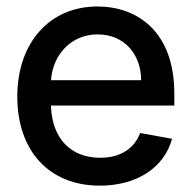

<svg xmlns="http://www.w3.org/2000/svg" viewBox="-20 -573 603 604"><path d="M294 11C413 11 497.2 -47.6 521.3 -136.4L420.8 -154.5C401.6 -103 355.5 -76.7 295.1 -76.7C204.2 -76.7 143.1 -136 140.3 -241.1H528.4V-278.4C528.4 -475.5 410.2 -552.6 286.6 -552.6C134.6 -552.6 34.4 -436.8 34.4 -269.2C34.4 -99.8 133.2 11 294 11ZM140.6 -320.7C145.2 -397.7 201.3 -464.8 287.3 -464.8C369.7 -464.8 423.7 -403.8 424 -320.7Z"/></svg>

Font: RED Number Medium
Style: Regular
Weight: 500
Designer: RED UED
Foundry: rsms
Version: Version 1.003;FEAKit 1.0